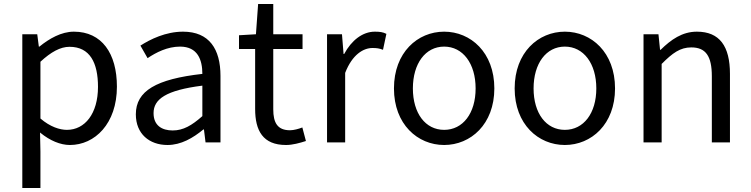

<svg xmlns="http://www.w3.org/2000/svg" viewBox="-20 -715 3770 964"><path d="M92 -543V229H183V45L181 -50C182 -49 182 -49 183 -48C231 -9 283 13 331 13C456 13 567 -94 567 -280C567 -447 491 -556 351 -556C288 -556 227 -521 178 -481H175L167 -543ZM183 -120V-405C236 -454 283 -480 329 -480C432 -480 472 -399 472 -279C472 -144 406 -63 316 -63C280 -63 232 -78 183 -120Z M821 13C889 13 949 -22 1001 -65H1004L1012 0H1087V-334C1087 -468 1031 -556 899 -556C812 -556 735 -518 685 -486L721 -423C764 -452 821 -481 884 -481C973 -481 996 -414 996 -344C765 -318 662 -259 662 -141C662 -43 730 13 821 13ZM847 -60C793 -60 751 -85 751 -147C751 -217 813 -262 996 -285V-132C943 -85 900 -60 847 -60Z M1180 -469H1261V-168C1261 -59 1300 13 1416 13C1449 13 1485 3 1516 -7L1498 -75C1480 -68 1455 -61 1436 -61C1373 -61 1352 -99 1352 -166V-469H1499V-543H1352V-695H1276L1265 -543L1180 -538Z M1622 0H1713V-349C1749 -442 1805 -474 1850 -474C1872 -474 1885 -472 1903 -465L1920 -545C1903 -554 1886 -556 1862 -556C1801 -556 1745 -513 1708 -444H1705L1697 -543H1622Z M2210 13C2343 13 2462 -91 2462 -271C2462 -452 2343 -556 2210 -556C2077 -556 1958 -452 1958 -271C1958 -91 2077 13 2210 13ZM2210 -63C2116 -63 2053 -146 2053 -271C2053 -396 2116 -481 2210 -481C2304 -481 2368 -396 2368 -271C2368 -146 2304 -63 2210 -63Z M2816 13C2949 13 3068 -91 3068 -271C3068 -452 2949 -556 2816 -556C2683 -556 2564 -452 2564 -271C2564 -91 2683 13 2816 13ZM2816 -63C2722 -63 2659 -146 2659 -271C2659 -396 2722 -481 2816 -481C2910 -481 2974 -396 2974 -271C2974 -146 2910 -63 2816 -63Z M3211 -543V0H3302V-394C3357 -449 3395 -477 3451 -477C3523 -477 3554 -434 3554 -332V0H3645V-344C3645 -483 3593 -556 3479 -556C3405 -556 3349 -516 3297 -465H3294L3286 -543Z"/></svg>

Font: Kinto Sans
Style: Regular
Weight: 400
Designer: Authors: Ryoko NISHIZUKA  (kana & ideographs); Paul D. Hunt (Latin, Greek & Cyrillic); Wenlong ZHANG  (bopomofo); Sandol
Foundry: Adobe Systems Incorporated, ookami Inc.
Version: Version 0.001